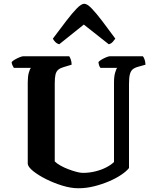

<svg xmlns="http://www.w3.org/2000/svg" viewBox="-20 -1004 825 1024"><path d="M398 0Q358 0 312.5 -14Q267 -28 226 -48.5Q185 -69 157.5 -91Q130 -113 128 -130V-565Q128 -596 133.5 -616Q139 -636 145 -642H54Q51 -647 47 -654.5Q43 -662 42 -673Q48 -680 60.5 -687Q73 -694 85.5 -699Q98 -704 104 -704H349Q353 -699 357.5 -687Q362 -675 362 -659L319 -646Q301 -641 290.5 -632Q280 -623 276 -606.5Q272 -590 272 -560V-143Q283 -132 302.5 -121Q322 -110 344.5 -101.5Q367 -93 387.5 -87.5Q408 -82 422 -82Q456 -82 488.5 -90Q521 -98 547 -111.5Q573 -125 588 -140V-564Q588 -596 594 -616.5Q600 -637 605 -642H516Q512 -646 509 -654.5Q506 -663 505 -673Q511 -680 523 -687Q535 -694 547.5 -699Q560 -704 566 -704H742Q747 -698 751 -687Q755 -676 756 -659L717 -648Q698 -643 687.5 -634Q677 -625 672.5 -607Q668 -589 668 -555V-108Q655 -91 627 -72Q599 -53 561.5 -37Q524 -21 482 -10.5Q440 0 398 0ZM296 -768Q284 -771 275 -780Q266 -789 262 -798Q301 -850 333 -892Q365 -934 389.5 -959Q414 -984 429 -984Q445 -984 469 -959Q493 -934 525 -892Q557 -850 595 -798Q591 -792 582 -781.5Q573 -771 560 -768L427 -873Z"/></svg>

Font: Texturina 12pt
Style: Bold
Weight: 700
Designer: Guillermo Torres Carreño
Foundry: Omnibus-Type
Version: Version 1.002